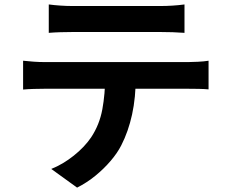

<svg xmlns="http://www.w3.org/2000/svg" viewBox="-20 -787 1040 872"><path d="M201.5 -766.8Q225.9 -763.5 254.8 -761.6Q283.7 -759.7 308.2 -759.7Q327.4 -759.7 368 -759.7Q408.6 -759.7 459.6 -759.7Q510.7 -759.7 561.7 -759.7Q612.8 -759.7 652.6 -759.7Q692.4 -759.7 710 -759.7Q735.6 -759.7 763.8 -761.5Q792.1 -763.3 817.9 -766.8V-637.8Q791.8 -639.8 764.1 -640.7Q736.4 -641.6 710 -641.6Q692.4 -641.6 652.7 -641.6Q613 -641.6 562 -641.6Q510.9 -641.6 459.9 -641.6Q408.8 -641.6 368.2 -641.6Q327.6 -641.6 308.7 -641.6Q283.1 -641.6 253.8 -640.7Q224.5 -639.8 201.5 -637.8ZM84.9 -511.2Q107.1 -508.7 132.5 -506.9Q157.9 -505.1 180.9 -505.1Q194.2 -505.1 233.1 -505.1Q272 -505.1 327.2 -505.1Q382.4 -505.1 445.8 -505.1Q509.1 -505.1 572.4 -505.1Q635.8 -505.1 690.9 -505.1Q746 -505.1 784.6 -505.1Q823.3 -505.1 835.7 -505.1Q851.7 -505.1 879.5 -506.5Q907.3 -507.9 927.2 -511.2V-381.1Q908.5 -382.9 882.8 -383.4Q857.1 -383.9 835.7 -383.9Q823.3 -383.9 784.6 -383.9Q746 -383.9 690.9 -383.9Q635.8 -383.9 572.4 -383.9Q509.1 -383.9 445.8 -383.9Q382.4 -383.9 327.2 -383.9Q272 -383.9 233.1 -383.9Q194.2 -383.9 180.9 -383.9Q158.7 -383.9 132.2 -383.1Q105.7 -382.3 84.9 -380.3ZM596.8 -441.7Q596.8 -343.9 579.8 -266.7Q562.8 -189.4 530.9 -127.2Q513.5 -92.8 483.1 -57Q452.7 -21.3 413.9 10.6Q375 42.5 330.1 65.1L212.8 -19.7Q265.6 -40.7 314.9 -80Q364.2 -119.3 393.9 -163.2Q431.9 -220.6 444.8 -290.6Q457.6 -360.6 457.9 -441Z"/></svg>

Font: Noto Sans SC Thin
Style: Regular
Weight: 100
Designer: Ryoko NISHIZUKA 西塚涼子 (kana, bopomofo & ideographs); Paul D. Hunt (Latin, Greek & Cyrillic); Sandoll Communications 산돌커뮤니
Foundry: Adobe
Version: Version 2.004-H2;hotconv 1.0.118;makeotfexe 2.5.65603